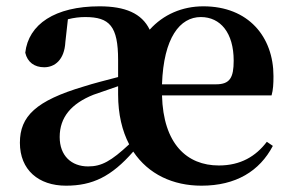

<svg xmlns="http://www.w3.org/2000/svg" viewBox="-20 -572 923 608"><path d="M618 16C727 16 802 -30 844 -110L825 -123C790 -77 742 -48 673 -48C572 -48 497 -116 493 -270H840C845 -288 846 -306 846 -331C846 -455 767 -552 624 -552C557 -552 497 -526 454 -478C429 -530 376 -552 295 -552C154 -552 70 -495 60 -405C67 -375 89 -359 120 -359C153 -359 184 -382 187 -439L195 -511C215 -516 232 -518 250 -518C327 -518 354 -489 354 -382V-328C316 -318 276 -308 245 -298C94 -253 43 -204 43 -120C43 -34 102 16 189 16C273 16 333 -13 402 -92C450 -20 528 16 618 16ZM493 -305C498 -453 550 -518 616 -518C678 -518 720 -468 720 -380C720 -326 708 -305 664 -305ZM389 -115C332 -62 302 -45 259 -45C206 -45 169 -79 169 -138C169 -201 206 -244 276 -272L354 -299V-273C354 -210 367 -157 389 -115Z"/></svg>

Font: Noto Serif CJK KR
Style: Bold
Weight: 700
Designer: Ryoko NISHIZUKA 西塚涼子 (kana & ideographs); Frank Grießhammer (Latin, Greek & Cyrillic); Wenlong ZHANG 张文龙 (bopomofo); San
Foundry: Adobe
Version: Version 2.001;hotconv 1.1.0;makeotfexe 2.6.0